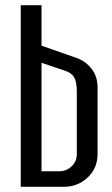

<svg xmlns="http://www.w3.org/2000/svg" viewBox="-20 -720 431 740"><path d="M60 -700H140V-544L274 -497Q309 -485 332.5 -455.5Q356 -426 356 -383V-126Q356 -72 318 -36Q280 0 225 0H60ZM208 -60Q236 -60 256 -79Q276 -98 276 -126V-367Q276 -405 265.5 -422.5Q255 -440 229 -448L140 -478V-60Z"/></svg>

Font: Homenaje
Style: Regular
Weight: 400
Designer: Constanza Artigas Preller, Agustina Mingote
Foundry: Constanza Artigas Preller, Agustina Mingote
Version: Version 1.100